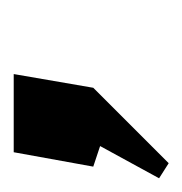

<svg xmlns="http://www.w3.org/2000/svg" viewBox="-25 -143 266 280"><g transform="rotate(-90 108.0 -3.0)"><path d="M120 0 10 110 -12 96 35 10 5 0 26 -116H140Z"/></g></svg>

Font: Cabin
Style: SemiBold Italic
Weight: 600
Designer: Pablo Impallari
Foundry: Pablo Impallari. www.impallari.com Igino Marini. www.ikern.com
Version: Version 1.005